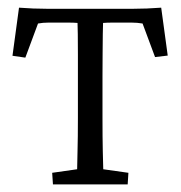

<svg xmlns="http://www.w3.org/2000/svg" viewBox="-20 -483 473 503"><path d="M402.3 -462.9 419.4 -337.4 386.2 -333.5 353.5 -421.4Q339.4 -423.8 324.7 -423.8H295.9Q288.1 -423.8 274.4 -423.8Q260.7 -423.8 250 -422.9Q249.5 -416.5 249.3 -393.6Q249 -370.6 248.8 -340.3Q248.5 -310.1 248.5 -282.2V-173.8Q248.5 -123 249.3 -86.7Q250 -50.3 250.5 -39.6L316.4 -30.3L314.5 0H118.7L116.7 -30.3L182.1 -39.6Q182.1 -50.3 183.1 -86.7Q184.1 -123 184.1 -173.8V-282.2Q184.1 -310.1 184.1 -340.3Q184.1 -370.6 183.8 -393.6Q183.6 -416.5 183.1 -422.9Q172.9 -423.8 159.2 -423.8Q145.5 -423.8 137.2 -423.8H106.9Q92.8 -423.8 79.6 -421.4L46.4 -332L12.7 -336.9L29.8 -462.9Q67.4 -460 103 -460H329.1Q363.8 -460 402.3 -462.9Z"/></svg>

Font: Lateef Light
Style: Regular
Weight: 300
Designer: SIL International
Foundry: SIL International
Version: Version 4.200